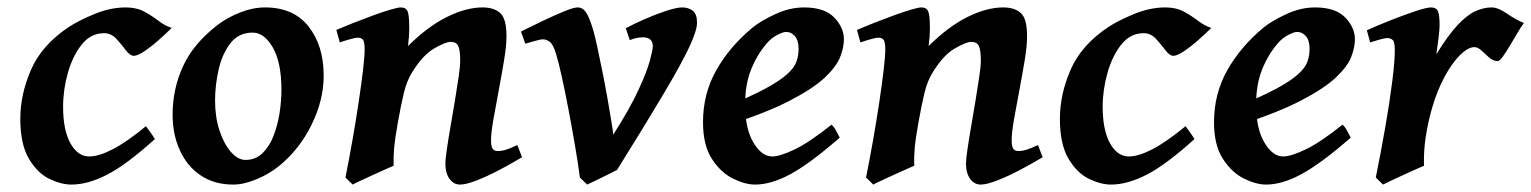

<svg xmlns="http://www.w3.org/2000/svg" viewBox="-20 -477 4123 517"><path d="M442.4 -401.9Q428.7 -388.2 408.7 -370.4Q388.7 -352.5 369.6 -339.6Q350.6 -326.7 340.3 -326.7Q330.1 -326.7 318.8 -341.8Q307.6 -356.9 293.5 -372.3Q279.3 -387.7 260.3 -387.7Q224.6 -387.7 200.2 -357.2Q175.8 -326.7 162.8 -281Q149.9 -235.4 149.9 -189.5Q149.9 -126.5 169.7 -91.1Q189.5 -55.7 220.2 -55.7Q246.1 -55.7 283.4 -75Q320.8 -94.2 373 -137.2Q377 -132.3 386 -119.4Q395 -106.4 397 -102.5Q320.3 -33.2 268.3 -6.6Q216.3 20 172.4 20Q144.5 20 112.5 4.4Q80.6 -11.2 57.6 -50Q34.7 -88.9 34.7 -157.2Q34.7 -223.1 63.7 -289.6Q92.8 -356 164.6 -403.8Q191.9 -421.9 234.9 -439.5Q277.8 -457 318.8 -457Q347.7 -457 368.7 -445.6Q389.6 -434.1 407.2 -420.7Q424.8 -407.2 442.4 -401.9Z M851.6 -272.9Q851.6 -208 819.3 -141.8Q787.1 -75.7 732.4 -30.8Q707 -9.8 672.1 5.1Q637.2 20 607.9 20Q557.1 20 520.5 -4.6Q483.9 -29.3 464.4 -72Q444.8 -114.7 444.8 -168Q444.8 -237.8 472.9 -298.8Q501 -359.9 566.4 -410.2Q591.8 -429.7 626.5 -443.4Q661.1 -457 693.8 -457Q770.5 -457 811 -405.5Q851.6 -354 851.6 -272.9ZM737.8 -234.9Q737.8 -309.1 714.6 -349.1Q691.4 -389.2 660.2 -389.2Q622.6 -389.2 600.3 -360.4Q578.1 -331.5 568.6 -289.3Q559.1 -247.1 559.1 -205.6Q559.1 -162.1 571 -125.7Q583 -89.4 601.8 -67.9Q620.6 -46.4 641.1 -46.4Q668 -46.4 686.5 -64.2Q705.1 -82 716.3 -110.6Q727.5 -139.2 732.7 -171.9Q737.8 -204.6 737.8 -234.9Z M1385.7 -53.7Q1356.4 -36.1 1324 -19Q1291.5 -2 1263.2 9Q1234.9 20 1218.8 20Q1201.7 20 1190.4 4.6Q1179.2 -10.7 1179.2 -37.1Q1179.2 -47.4 1183.1 -74.2Q1187 -101.1 1193.1 -136.2Q1199.2 -171.4 1205.1 -206.8Q1210.9 -242.2 1215.1 -270.8Q1219.2 -299.3 1219.2 -312.5Q1219.2 -341.3 1214.1 -352.8Q1209 -364.3 1193.4 -364.3Q1180.2 -364.3 1149.4 -346.7Q1118.7 -329.1 1090.3 -283.2Q1075.7 -260.3 1067.6 -227.3Q1059.6 -194.3 1051.3 -147Q1043.5 -103.5 1041.3 -78.9Q1039.1 -54.2 1040 -30.8Q1033.2 -27.8 1017.8 -21Q1002.4 -14.2 984.4 -5.9Q966.3 2.4 950.9 9.5Q935.5 16.6 929.7 20L910.2 1Q919.9 -47.4 929.2 -100.3Q938.5 -153.3 945.8 -202.1Q953.1 -251 957.5 -288.3Q961.9 -325.7 961.9 -342.8Q961.9 -365.2 957 -370.4Q952.1 -375.5 943.4 -375.5Q936.5 -375.5 919.7 -370.6Q902.8 -365.7 895 -362.8L885.7 -396.5Q906.2 -405.3 932.9 -415.8Q959.5 -426.3 985.6 -435.8Q1011.7 -445.3 1031.7 -451.2Q1051.8 -457 1059.1 -457Q1072.8 -457 1077.4 -446.8Q1082 -436.5 1082 -401.9Q1082 -378.4 1078.6 -353Q1131.8 -405.8 1183.6 -431.4Q1235.4 -457 1279.3 -457Q1310.1 -457 1326.9 -441.9Q1343.8 -426.8 1343.8 -379.4Q1343.8 -354 1337.4 -315.2Q1331.1 -276.4 1323 -234.1Q1314.9 -191.9 1308.6 -155.5Q1302.2 -119.1 1302.2 -99.1Q1302.2 -82.5 1306.6 -76.4Q1311 -70.3 1319.8 -70.3Q1331.1 -70.3 1342.8 -74Q1354.5 -77.6 1373 -86.4Z M1856.9 -416Q1856.9 -395 1836.4 -351.1Q1815.9 -307.1 1768.8 -227.5Q1721.7 -147.9 1641.6 -19.5Q1636.2 -16.6 1619.1 -8.1Q1602.1 0.5 1584.7 8.8Q1567.4 17.1 1561 20L1541.5 1Q1536.1 -40 1527.8 -88.1Q1519.5 -136.2 1510.5 -183.6Q1501.5 -231 1492.9 -269.8Q1484.4 -308.6 1477.5 -331.1Q1469.7 -357.4 1460.4 -364.3Q1451.2 -371.1 1442.4 -371.1Q1435.5 -371.1 1420.2 -366.7Q1404.8 -362.3 1394.5 -359.4L1382.8 -392.1Q1410.2 -405.8 1441.9 -420.9Q1473.6 -436 1499.3 -446.5Q1524.9 -457 1535.2 -457Q1549.3 -457 1558.3 -443.4Q1567.4 -429.7 1577.6 -395Q1582 -379.9 1588.6 -349.6Q1595.2 -319.3 1602.5 -282.2Q1609.9 -245.1 1616.2 -209.5Q1622.6 -173.8 1626.7 -147.7Q1630.9 -121.6 1631.3 -114.3Q1676.3 -185.1 1699.2 -234.9Q1722.2 -284.7 1730 -314Q1737.8 -343.3 1737.8 -352.5Q1737.8 -376.5 1710.9 -376.5Q1694.8 -376.5 1675.8 -369.1L1665 -400.9Q1685.5 -412.1 1715.6 -425.3Q1745.6 -438.5 1773.9 -447.8Q1802.2 -457 1816.9 -457Q1834 -457 1845.5 -448Q1856.9 -439 1856.9 -416Z M2252.4 -371.1Q2252.4 -349.6 2242.4 -323.7Q2232.4 -297.9 2201.2 -268.3Q2169.9 -238.8 2106.9 -206.1Q2043.9 -173.3 1937.5 -139.2L1934.1 -189.9Q2001 -216.8 2040.3 -238Q2079.6 -259.3 2099.1 -276.9Q2118.7 -294.4 2124.5 -310.8Q2130.4 -327.1 2130.4 -345.7Q2130.4 -368.2 2120.4 -379.6Q2110.4 -391.1 2096.7 -391.1Q2088.9 -391.1 2072.8 -382.8Q2056.6 -374.5 2044.4 -359.9Q2018.1 -329.1 2002.2 -289.1Q1986.3 -249 1986.3 -195.3Q1986.3 -131.3 2008.5 -93.5Q2030.8 -55.7 2059.6 -55.7Q2080.1 -55.7 2119.9 -74.7Q2159.7 -93.8 2218.8 -141.1Q2224.1 -138.2 2231.9 -124Q2239.7 -109.9 2241.2 -106.4Q2161.1 -36.6 2108.9 -8.3Q2056.6 20 2013.2 20Q1986.3 20 1953.4 3.7Q1920.4 -12.7 1896.7 -49.6Q1873 -86.4 1873 -147.9Q1873 -224.6 1908.7 -287.8Q1944.3 -351.1 2005.9 -402.3Q2027.8 -420.4 2067.1 -438.7Q2106.4 -457 2145 -457Q2200.2 -457 2226.3 -429.9Q2252.4 -402.8 2252.4 -371.1Z M2787.6 -53.7Q2758.3 -36.1 2725.8 -19Q2693.4 -2 2665 9Q2636.7 20 2620.6 20Q2603.5 20 2592.3 4.6Q2581.1 -10.7 2581.1 -37.1Q2581.1 -47.4 2585 -74.2Q2588.9 -101.1 2595 -136.2Q2601.1 -171.4 2606.9 -206.8Q2612.8 -242.2 2616.9 -270.8Q2621.1 -299.3 2621.1 -312.5Q2621.1 -341.3 2616 -352.8Q2610.8 -364.3 2595.2 -364.3Q2582 -364.3 2551.3 -346.7Q2520.5 -329.1 2492.2 -283.2Q2477.5 -260.3 2469.5 -227.3Q2461.4 -194.3 2453.1 -147Q2445.3 -103.5 2443.1 -78.9Q2440.9 -54.2 2441.9 -30.8Q2435.1 -27.8 2419.7 -21Q2404.3 -14.2 2386.2 -5.9Q2368.2 2.4 2352.8 9.5Q2337.4 16.6 2331.5 20L2312 1Q2321.8 -47.4 2331.1 -100.3Q2340.3 -153.3 2347.7 -202.1Q2355 -251 2359.4 -288.3Q2363.8 -325.7 2363.8 -342.8Q2363.8 -365.2 2358.9 -370.4Q2354 -375.5 2345.2 -375.5Q2338.4 -375.5 2321.5 -370.6Q2304.7 -365.7 2296.9 -362.8L2287.6 -396.5Q2308.1 -405.3 2334.7 -415.8Q2361.3 -426.3 2387.5 -435.8Q2413.6 -445.3 2433.6 -451.2Q2453.6 -457 2460.9 -457Q2474.6 -457 2479.2 -446.8Q2483.9 -436.5 2483.9 -401.9Q2483.9 -378.4 2480.5 -353Q2533.7 -405.8 2585.4 -431.4Q2637.2 -457 2681.2 -457Q2711.9 -457 2728.8 -441.9Q2745.6 -426.8 2745.6 -379.4Q2745.6 -354 2739.3 -315.2Q2732.9 -276.4 2724.9 -234.1Q2716.8 -191.9 2710.4 -155.5Q2704.1 -119.1 2704.1 -99.1Q2704.1 -82.5 2708.5 -76.4Q2712.9 -70.3 2721.7 -70.3Q2732.9 -70.3 2744.6 -74Q2756.3 -77.6 2774.9 -86.4Z M3241.7 -401.9Q3228 -388.2 3208 -370.4Q3188 -352.5 3168.9 -339.6Q3149.9 -326.7 3139.6 -326.7Q3129.4 -326.7 3118.2 -341.8Q3106.9 -356.9 3092.8 -372.3Q3078.6 -387.7 3059.6 -387.7Q3023.9 -387.7 2999.5 -357.2Q2975.1 -326.7 2962.2 -281Q2949.2 -235.4 2949.2 -189.5Q2949.2 -126.5 2969 -91.1Q2988.8 -55.7 3019.5 -55.7Q3045.4 -55.7 3082.8 -75Q3120.1 -94.2 3172.4 -137.2Q3176.3 -132.3 3185.3 -119.4Q3194.3 -106.4 3196.3 -102.5Q3119.6 -33.2 3067.6 -6.6Q3015.6 20 2971.7 20Q2943.8 20 2911.9 4.4Q2879.9 -11.2 2856.9 -50Q2834 -88.9 2834 -157.2Q2834 -223.1 2863 -289.6Q2892.1 -356 2963.9 -403.8Q2991.2 -421.9 3034.2 -439.5Q3077.1 -457 3118.2 -457Q3147 -457 3168 -445.6Q3189 -434.1 3206.5 -420.7Q3224.1 -407.2 3241.7 -401.9Z M3628.4 -371.1Q3628.4 -349.6 3618.4 -323.7Q3608.4 -297.9 3577.1 -268.3Q3545.9 -238.8 3482.9 -206.1Q3419.9 -173.3 3313.5 -139.2L3310.1 -189.9Q3377 -216.8 3416.3 -238Q3455.6 -259.3 3475.1 -276.9Q3494.6 -294.4 3500.5 -310.8Q3506.3 -327.1 3506.3 -345.7Q3506.3 -368.2 3496.3 -379.6Q3486.3 -391.1 3472.7 -391.1Q3464.8 -391.1 3448.7 -382.8Q3432.6 -374.5 3420.4 -359.9Q3394 -329.1 3378.2 -289.1Q3362.3 -249 3362.3 -195.3Q3362.3 -131.3 3384.5 -93.5Q3406.7 -55.7 3435.5 -55.7Q3456.1 -55.7 3495.8 -74.7Q3535.6 -93.8 3594.7 -141.1Q3600.1 -138.2 3607.9 -124Q3615.7 -109.9 3617.2 -106.4Q3537.1 -36.6 3484.9 -8.3Q3432.6 20 3389.2 20Q3362.3 20 3329.3 3.7Q3296.4 -12.7 3272.7 -49.6Q3249 -86.4 3249 -147.9Q3249 -224.6 3284.7 -287.8Q3320.3 -351.1 3381.8 -402.3Q3403.8 -420.4 3443.1 -438.7Q3482.4 -457 3521 -457Q3576.2 -457 3602.3 -429.9Q3628.4 -402.8 3628.4 -371.1Z M4083.5 -415Q4077.1 -407.2 4067.4 -390.6Q4057.6 -374 4046.9 -356Q4036.1 -337.9 4027.1 -325.2Q4018.1 -312.5 4013.2 -312.5Q4001 -312.5 3990.2 -321.8Q3979.5 -331.1 3969.5 -340.6Q3959.5 -350.1 3950.2 -350.1Q3933.1 -350.1 3911.6 -328.9Q3890.1 -307.6 3870.1 -270.8Q3850.1 -233.9 3836.4 -187Q3825.7 -150.4 3819.3 -109.9Q3813 -69.3 3814.5 -30.8Q3804.2 -26.4 3780.8 -15.9Q3757.3 -5.4 3734.9 5.1Q3712.4 15.6 3704.1 20L3684.6 1Q3698.7 -68.4 3710.4 -136Q3722.2 -203.6 3729 -258.1Q3735.8 -312.5 3735.8 -341.8Q3735.8 -364.3 3730 -369.4Q3724.1 -374.5 3715.8 -374.5Q3709 -374.5 3692.9 -369.9Q3676.8 -365.2 3669.4 -362.8L3660.6 -395.5Q3688.5 -408.2 3724.4 -422.4Q3760.3 -436.5 3791 -446.8Q3821.8 -457 3833.5 -457Q3847.2 -457 3851.8 -447Q3856.4 -437 3856.4 -408.2Q3856.4 -397.9 3853.5 -373.8Q3850.6 -349.6 3847.7 -331.1Q3879.4 -382.3 3905 -409.7Q3930.7 -437 3953.1 -447Q3975.6 -457 3996.6 -457Q4013.7 -457 4037.8 -440.4Q4062 -423.8 4083.5 -415Z"/></svg>

Font: Gentium Plus
Style: Bold Italic
Weight: 700
Italic angle: -8°
Designer: Victor Gaultney, Annie Olsen, Iska Routamaa, Becca Hirsbrunner
Foundry: SIL International
Version: Version 6.101